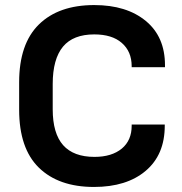

<svg xmlns="http://www.w3.org/2000/svg" viewBox="-20 -723 713 754"><path d="M132.3 -64.9Q55.2 -140.6 55.2 -292V-399.9Q55.2 -550.8 132.8 -627Q210.4 -703.1 350.1 -703.1Q477.1 -703.1 552.7 -640.6Q627.9 -578.6 627.9 -466.8V-459H497.1V-462.9Q497.1 -521 458 -554.7Q419.9 -587.9 350.1 -587.9Q267.6 -587.9 227.5 -540Q187 -491.2 187 -393.1V-293.9Q187 -199.2 228 -152.8Q269 -106.9 351.1 -106.9Q418.9 -106.9 458.5 -139.6Q497.1 -171.9 497.1 -229V-233.9H627V-229Q627 -115.2 551.8 -51.8Q477.1 11.2 349.1 11.2Q210 11.2 132.3 -64.9Z"/></svg>

Font: D-DIN Exp
Style: DINExp-Bold
Weight: 700
Width: 7
Designer: Charles Nix
Foundry: Datto Inc.
Version: Version 1.00